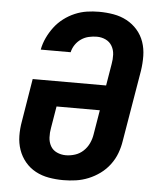

<svg xmlns="http://www.w3.org/2000/svg" viewBox="-53 -789 707 844"><g transform="rotate(5 300.0 -367.5)"><path d="M257 8Q225 8 193.5 2.5Q162 -3 135 -17.5Q108 -32 88.5 -55.5Q69 -79 59 -108Q49 -137 48.5 -169Q48 -201 54 -234L85 -423H409L425 -519Q429 -540 428 -561Q427 -582 417 -599Q407 -616 389 -624.5Q371 -633 350 -633Q333 -633 315 -629Q297 -625 281.5 -614.5Q266 -604 255.5 -588.5Q245 -573 241 -555H109Q114 -582 126 -607.5Q138 -633 155 -655.5Q172 -678 195 -695.5Q218 -713 244 -724Q270 -735 296.5 -739Q323 -743 350 -743Q383 -743 414.5 -737.5Q446 -732 473 -717.5Q500 -703 520 -680Q540 -657 550 -628Q560 -599 560.5 -566.5Q561 -534 556 -501L503 -186Q499 -159 489 -132Q479 -105 461 -81Q443 -57 419 -39.5Q395 -22 368 -11Q341 0 313 4Q285 8 257 8ZM259 -102Q279 -102 299.5 -108.5Q320 -115 336 -130Q352 -145 361 -164.5Q370 -184 373 -204L391 -312H200L184 -216Q180 -195 181 -174Q182 -153 191.5 -136Q201 -119 219.5 -110.5Q238 -102 259 -102Z"/></g></svg>

Font: Iosevka SS04 XBd Ex Obl
Style: Regular
Weight: 800
Width: 7
Italic angle: -9°
Monospace: yes
Designer: Belleve Invis
Foundry: Belleve Invis
Version: Version 19.0.0; ttfautohint (v1.8.4)